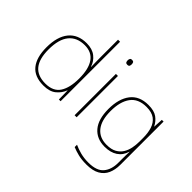

<svg xmlns="http://www.w3.org/2000/svg" viewBox="-181 -1127 1735 1735"><g transform="rotate(45 686.5 -260.0)"><path d="M283 10Q169 10 114 -58Q59 -126 59 -254Q59 -391 119 -464.5Q179 -538 291 -538Q363 -538 407.5 -502.5Q452 -467 468 -414H470Q469 -448 468.5 -480Q468 -512 468 -543V-760H494V0H472L470 -113H468Q450 -63 406 -26.5Q362 10 283 10ZM283 -15Q383 -15 425.5 -80.5Q468 -146 468 -263V-266Q468 -386 424 -449.5Q380 -513 291 -513Q192 -513 139 -448.5Q86 -384 86 -254Q86 -134 134.5 -74.5Q183 -15 283 -15Z M686 -721Q704 -721 708.5 -711.5Q713 -702 713 -690Q713 -677 708.5 -668Q704 -659 686 -659Q671 -659 666 -668Q661 -677 661 -690Q661 -702 666 -711.5Q671 -721 686 -721ZM699 -528V0H673V-528Z M1080 -538Q1153 -538 1192.5 -509.5Q1232 -481 1253 -437H1255L1260 -528H1282V25Q1282 88 1260.5 136.5Q1239 185 1191 212.5Q1143 240 1063 240Q1002 240 957.5 229Q913 218 877 203V173Q913 190 960 202.5Q1007 215 1063 215Q1169 215 1212.5 163Q1256 111 1256 25V-17Q1256 -46 1256.5 -67Q1257 -88 1258 -117H1256Q1238 -55 1189 -22.5Q1140 10 1066 10Q964 10 906.5 -57.5Q849 -125 849 -256Q849 -387 907 -462.5Q965 -538 1080 -538ZM1080 -513Q975 -513 925.5 -445Q876 -377 876 -256Q876 -138 925.5 -76.5Q975 -15 1066 -15Q1125 -15 1162 -35.5Q1199 -56 1219.5 -89.5Q1240 -123 1248 -164Q1256 -205 1256 -246V-294Q1256 -357 1240 -406.5Q1224 -456 1186 -484.5Q1148 -513 1080 -513Z"/></g></svg>

Font: Noto Sans Gujarati Thin
Style: Regular
Weight: 100
Designer: Jelle Bosma - Monotype Design Team, Universal Thirst
Foundry: Monotype Imaging Inc.
Version: Version 2.106; ttfautohint (v1.8.4.7-5d5b)